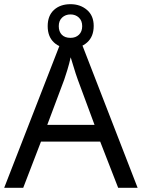

<svg xmlns="http://www.w3.org/2000/svg" viewBox="-20 -898 679 918"><path d="M545 0 459 -221H176L91 0H0L279 -717H360L638 0ZM352 -517Q349 -525 342 -546Q335 -567 328.5 -589.5Q322 -612 318 -624Q311 -593 302 -563.5Q293 -534 287 -517L206 -301H432ZM317 -667Q268 -667 238 -695Q208 -723 208 -773Q208 -823 238 -850.5Q268 -878 317 -878Q364 -878 396 -850.5Q428 -823 428 -774Q428 -723 396.5 -695Q365 -667 317 -667ZM317 -717Q342 -717 357.5 -732Q373 -747 373 -773Q373 -799 357 -814Q341 -829 317 -829Q293 -829 277 -814Q261 -799 261 -773Q261 -747 275.5 -732Q290 -717 317 -717Z"/></svg>

Font: Noto Sans Ethiopic
Style: Regular
Weight: 400
Designer: Monotype Design Team
Foundry: Monotype Imaging Inc.
Version: Version 2.102; ttfautohint (v1.8.4.7-5d5b)